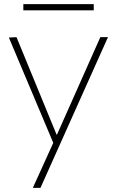

<svg xmlns="http://www.w3.org/2000/svg" viewBox="-20 -700 557 930"><path d="M139 210 238 -8 23 -518 60 -520 254 -48H256L466 -520H503L176 210ZM93 -650V-680H434V-650Z"/></svg>

Font: M PLUS 1 ExtraLight
Style: Regular
Weight: 250
Version: Version 1.001